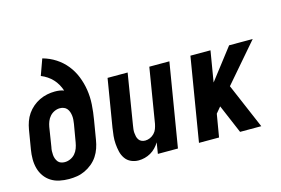

<svg xmlns="http://www.w3.org/2000/svg" viewBox="-95 -941 1690 1155"><g transform="rotate(-15 750.0 -363.5)"><path d="M207 8Q177 8 148 2Q119 -4 95.5 -19Q72 -34 56 -56.5Q40 -79 32.5 -106.5Q25 -134 25 -164Q25 -194 30 -223L50 -343Q54 -367 62.5 -391Q71 -415 85.5 -436Q100 -457 120 -474Q140 -491 163 -502Q186 -513 210.5 -518Q235 -523 259 -523Q274 -523 288 -521Q302 -519 315 -514Q308 -535 297.5 -553.5Q287 -572 272.5 -587.5Q258 -603 240 -615Q222 -627 202 -635L238 -735Q282 -723 319 -699Q356 -675 383 -641.5Q410 -608 426.5 -567Q443 -526 450 -481.5Q457 -437 454 -390Q451 -343 443 -297L423 -177Q419 -152 410.5 -127Q402 -102 387.5 -80Q373 -58 352 -40.5Q331 -23 306.5 -11.5Q282 0 257 4Q232 8 207 8ZM208 -97Q226 -97 243.5 -105Q261 -113 273 -127Q285 -141 291.5 -158.5Q298 -176 301 -194L320 -305Q322 -318 323 -330.5Q324 -343 322.5 -355.5Q321 -368 317 -379.5Q313 -391 305.5 -400Q298 -409 286.5 -413.5Q275 -418 262 -418Q245 -418 228.5 -410.5Q212 -403 200 -389.5Q188 -376 181.5 -359.5Q175 -343 172 -326L153 -206Q150 -194 149.5 -181.5Q149 -169 150 -157Q151 -145 155 -134Q159 -123 166 -114Q173 -105 184.5 -101Q196 -97 208 -97Z M640 8Q615 8 593 -2Q571 -12 557.5 -31.5Q544 -51 538.5 -74.5Q533 -98 531 -123Q529 -148 531.5 -173Q534 -198 538 -223L587 -520H712L661 -206Q659 -194 657.5 -182Q656 -170 657 -158.5Q658 -147 660.5 -136Q663 -125 669.5 -115.5Q676 -106 686.5 -101.5Q697 -97 709 -97Q724 -97 739 -103.5Q754 -110 765.5 -122Q777 -134 782.5 -149Q788 -164 791 -179L847 -520H972L886 0H761L772 -69Q762 -52 747.5 -37Q733 -22 715.5 -12Q698 -2 678.5 3Q659 8 640 8Z M1017 0 1103 -520H1228L1196 -328L1344 -520H1491L1285 -281L1405 0H1273L1197 -179L1166 -142L1142 0Z"/></g></svg>

Font: Iosevka SS04 Extrabold
Style: Italic
Weight: 800
Italic angle: -9°
Monospace: yes
Designer: Belleve Invis
Foundry: Belleve Invis
Version: Version 19.0.0; ttfautohint (v1.8.4)